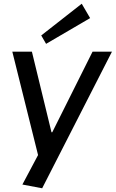

<svg xmlns="http://www.w3.org/2000/svg" viewBox="-20 -817 620 1029"><path d="M100 172 184 14 46 -540H151L256 -108H260L476 -540H580L206 192ZM463 -720 227 -582 201 -627 418 -797Z"/></svg>

Font: Pathway Extreme 8pt Thin 12pt Medium
Style: Italic
Weight: 500
Italic angle: -8°
Version: Version 1.001;gftools[0.9.26]